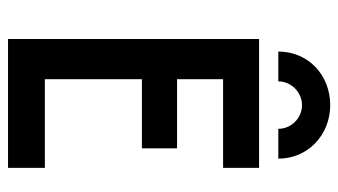

<svg xmlns="http://www.w3.org/2000/svg" viewBox="-202 -640 842 478"><g transform="rotate(90 219.0 -401.0)"><path d="M108.3 -672.9H182.6C182.6 -705.6 210.4 -731.9 241.7 -731.9C273.6 -731.9 300.7 -705.6 300.7 -672.9H375C375 -746.5 316 -802.1 241.7 -802.1C166.7 -802.1 108.3 -747.2 108.3 -672.9ZM77.1 0H397.9V-91.7H177.1V-333.3H349.3V-420.8H177.1V-535.4H397.9V-625H77.1Z"/></g></svg>

Font: Afacad Medium
Style: Regular
Weight: 500
Designer: Kristian Moeller
Foundry: Dicotype
Version: Version 1.000